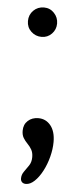

<svg xmlns="http://www.w3.org/2000/svg" viewBox="-52 -570 304 761"><g transform="rotate(5 100.0 -189.5)"><path d="M81 162Q71 162 65.5 156.5Q60 151 60 142Q60 127 69 114.5Q78 102 87.5 88Q97 74 97 54Q97 36 90 24Q83 12 73.5 2.5Q64 -7 57 -18.5Q50 -30 50 -47Q50 -72 66.5 -87Q83 -102 108 -102Q138 -102 157 -78.5Q176 -55 176 -13Q176 15 168 46Q160 77 146 103.5Q132 130 115 146Q98 162 81 162ZM92 -424Q68 -424 50.5 -440.5Q33 -457 33 -482Q33 -507 50 -524Q67 -541 92 -541Q116 -541 132.5 -523.5Q149 -506 149 -482Q149 -458 132.5 -441Q116 -424 92 -424Z"/></g></svg>

Font: Comfortaa
Style: Regular
Weight: 400
Designer: Johan Aakerlund
Foundry: Johan Aakerlund
Version: Version 3.104; ttfautohint (v1.8.1.43-b0c9)